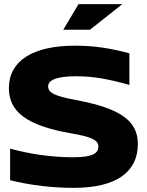

<svg xmlns="http://www.w3.org/2000/svg" viewBox="-20 -900 710 929"><path d="M606 -489V-642C513 -667 435 -679 343 -679C138 -679 23 -605 23 -474C23 -361 106 -293 323 -255C423 -238 456 -222 456 -191C456 -162 436 -139 333 -139C224 -139 114 -157 29 -181V-28C129 -3 236 9 337 9C544 9 647 -69 647 -203C647 -316 563 -376 343 -417C246 -435 213 -451 213 -482C213 -509 245 -531 349 -531C430 -531 504 -518 606 -489ZM286 -756H415L572 -880H360Z"/></svg>

Font: LT Wave Black
Style: Regular
Weight: 900
Designer: Daniel Lyons
Version: Version 2.5 (Glyphs App)